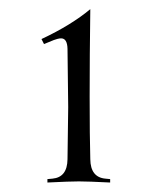

<svg xmlns="http://www.w3.org/2000/svg" viewBox="-20 -879 343 411"><path d="M81.5 -488.3V-495.6L92.3 -496.6Q124 -499.5 124.5 -538.1Q126 -633.3 126 -649.9Q126 -673.3 124.5 -774.4Q124 -796.9 110.8 -796.9Q107.4 -796.9 102.8 -795.7Q98.1 -794.4 95 -793.2Q91.8 -792 85 -789.1Q78.1 -786.1 74.2 -784.7L68.8 -795.4Q132.3 -825.2 173.3 -859.4Q171.9 -759.3 171.9 -672.4Q171.9 -585.9 173.3 -538.1Q173.8 -499.5 205.6 -496.6L215.8 -495.6V-488.3Q168.5 -490.7 148.9 -490.7Q129.4 -490.7 81.5 -488.3Z"/></svg>

Font: Flanker
Style: Regular
Weight: 400
Designer: Flanker
Foundry: Flanker
Version: Version 2.027